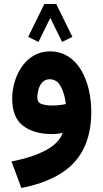

<svg xmlns="http://www.w3.org/2000/svg" viewBox="-20 -659 509 945"><path d="M256.8 -639.2H198.2L118.7 -477.5L169.4 -452.6L227.5 -570.8L285.6 -452.6L336.4 -477.5ZM429.2 -108.4C429.2 -256.8 365.7 -406.2 225.6 -406.2C103 -406.2 40 -279.3 40 -174.8C40 -112.3 57.6 -67.4 93.3 -40C128.9 -12.7 177.2 1 239.3 1C253.4 1 272.5 -1.5 288.6 -4.9C276.4 29.3 248 58.1 203.6 81.5C158.7 105 103 123 36.6 135.7L85 266.1C155.3 252.9 216.3 231.4 267.6 201.7C370.6 142.6 429.2 43.9 429.2 -108.4ZM237.3 -139.6C216.3 -139.6 199.2 -142.1 185.1 -147C170.9 -151.4 163.6 -162.6 163.6 -180.2C163.6 -190.4 165.5 -202.6 168.9 -216.8C176.3 -244.6 193.4 -269 224.6 -269C242.7 -269 257.3 -262.2 268.6 -249C290 -221.7 300.3 -180.2 304.2 -147C289.1 -143.6 265.1 -139.6 237.3 -139.6Z"/></svg>

Font: Vazirmatn ExtraBold
Style: Regular
Weight: 800
Designer: Saber Rastikerdar
Foundry: Saber Rastikerdar
Version: Version 33.003